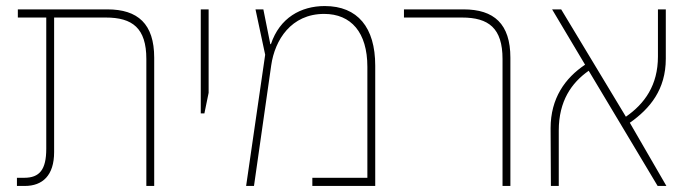

<svg xmlns="http://www.w3.org/2000/svg" viewBox="-20 -615 2278 635"><path d="M36 0H62C121 0 159 -35 159 -112V-557H330C418 -557 464 -522 464 -420V0H490V-424C490 -536 436 -584 335 -584H39V-557H133V-123C133 -54 111 -27 60 -27H36Z M644 -240H656L670 -308V-584H644Z M1054 -595C975 -595 905 -556 876 -469H874L851 -584H825L857 -434L794 0H820L877 -399C889 -483 943 -569 1052 -569C1141 -569 1195 -508 1195 -394V-27H1013V0H1221V-398C1221 -524 1163 -595 1054 -595Z M1642 0H1668V-424C1668 -536 1614 -584 1513 -584H1316V-557H1508C1596 -557 1642 -522 1642 -420Z M1802 0H1828V-183C1828 -281 1870 -341 1927 -381L2155 0H2184L2063 -209C2130 -256 2182 -319 2182 -421V-584H2156V-428C2156 -333 2112 -272 2050 -229L1836 -584H1806L1915 -401C1849 -357 1801 -290 1801 -191Z"/></svg>

Font: Noto Sans Hebrew SemiCondensed Thin
Style: Regular
Weight: 100
Width: 4
Designer: Monotype Design Team
Foundry: Monotype Imaging Inc.
Version: Version 2.004